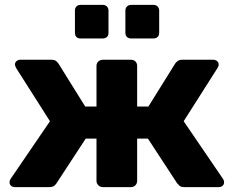

<svg xmlns="http://www.w3.org/2000/svg" viewBox="-20 -764 954 784"><path d="M41 0Q31 0 25 -5.5Q19 -11 19 -20Q19 -27 23 -33L184 -269L46 -486Q45 -489 43 -493Q41 -497 41 -500Q41 -509 47.5 -514.5Q54 -520 63 -520H191Q203 -520 209.5 -514.5Q216 -509 219 -504L328 -329H374V-495Q374 -506 381.5 -513Q389 -520 400 -520H515Q526 -520 533 -513Q540 -506 540 -495V-329H586L695 -504Q698 -509 705 -514.5Q712 -520 723 -520H851Q860 -520 866.5 -514.5Q873 -509 873 -500Q873 -497 871.5 -493Q870 -489 868 -486L730 -269L891 -33Q895 -27 895 -20Q895 -11 889 -5.5Q883 0 873 0H732Q719 0 712.5 -6Q706 -12 703 -16L584 -198H540V-25Q540 -15 533 -7.5Q526 0 515 0H400Q389 0 381.5 -7.5Q374 -15 374 -25V-198H330L211 -16Q209 -12 202 -6Q195 0 182 0ZM515 -607Q505 -607 498.5 -613Q492 -619 492 -630V-721Q492 -731 498.5 -737.5Q505 -744 515 -744H607Q617 -744 623.5 -737.5Q630 -731 630 -721V-630Q630 -619 623.5 -613Q617 -607 607 -607ZM308 -607Q298 -607 292 -613Q286 -619 286 -630V-721Q286 -731 292 -737.5Q298 -744 308 -744H400Q410 -744 416.5 -737.5Q423 -731 423 -721V-630Q423 -619 416.5 -613Q410 -607 400 -607Z"/></svg>

Font: Rubik
Style: Bold
Weight: 700
Designer: Hubert and Fischer
Foundry: Hubert and Fischer
Version: Version 2.300;gftools[0.9.30]